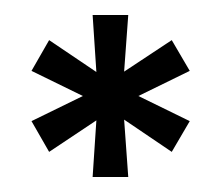

<svg xmlns="http://www.w3.org/2000/svg" viewBox="-20 -824 294 256"><path d="M22 -662.5 90.5 -696 22 -729.5 45.5 -770.5 108.5 -728 103.5 -804H151L145.5 -728.5L209 -770.5L233 -729.5L164.5 -696L233 -662.5L209 -621.5L145.5 -664.5L151 -588H103.5L108.5 -663.5L45.5 -621.5Z"/></svg>

Font: Big Shoulders Display Thin
Style: Bold
Weight: 700
Version: Version 2.002